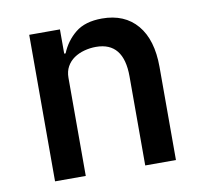

<svg xmlns="http://www.w3.org/2000/svg" viewBox="-65 -601 710 671"><g transform="rotate(-10 290.0 -266.0)"><path d="M78 0V-520H187V-434H192Q209 -476 243.5 -504Q278 -532 338 -532Q418 -532 462.5 -479.5Q507 -427 507 -330V0H398V-316Q398 -438 300 -438Q279 -438 258.5 -432.5Q238 -427 222 -416Q206 -405 196.5 -388Q187 -371 187 -348V0Z"/></g></svg>

Font: IBM Plex Sans Thai Looped Medium
Style: Regular
Weight: 500
Designer: Mike Abbink, Paul van der Laan, Pieter van Rosmalen, Ben Mitchell, Mark Frömberg
Foundry: Bold Monday
Version: Version 1.1